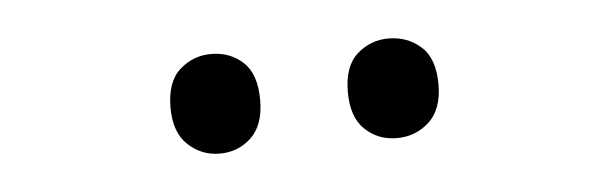

<svg xmlns="http://www.w3.org/2000/svg" viewBox="-25 -772 609 192"><g transform="rotate(-5 279.5 -676.0)"><path d="M145 -676Q145 -702 158.5 -714Q172 -726 190 -726Q209 -726 222 -714Q235 -702 235 -676Q235 -651 222 -638.5Q209 -626 190 -626Q172 -626 158.5 -638.5Q145 -651 145 -676ZM323 -676Q323 -702 336.5 -714Q350 -726 368 -726Q387 -726 400.5 -714Q414 -702 414 -676Q414 -651 400.5 -638.5Q387 -626 368 -626Q349 -626 336 -638.5Q323 -651 323 -676Z"/></g></svg>

Font: Noto Sans SemiCondensed
Style: Regular
Weight: 400
Width: 4
Version: Version 2.013